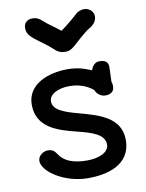

<svg xmlns="http://www.w3.org/2000/svg" viewBox="-99 -983 808 1066"><g transform="rotate(-10 305.0 -450.0)"><path d="M59.6 -126.5C59.6 -68.4 175.3 14.2 311.5 14.2C408.7 14.2 552.7 -13.2 552.7 -159.2C552.7 -285.6 432.1 -319.3 326.7 -348.1C249.5 -369.1 180.7 -389.2 180.7 -440.9C180.7 -481.4 230 -507.3 296.4 -507.3C364.7 -507.3 407.2 -479.5 428.2 -461.9C436 -440.9 458 -421.4 484.4 -421.4C512.7 -421.4 534.7 -433.6 534.7 -464.4C534.7 -471.7 533.7 -481.9 530.3 -489.7C530.3 -521.5 533.2 -547.4 533.2 -572.3C533.2 -603.5 514.6 -614.3 482.9 -614.3C457 -614.3 440.9 -591.8 435.5 -571.8C396 -587.9 359.9 -601.6 299.8 -601.6C195.3 -601.6 72.3 -558.1 72.3 -441.4C72.3 -310.1 192.9 -276.4 295.4 -251C370.6 -231.9 445.8 -211.4 445.8 -151.9C445.8 -107.9 389.2 -83.5 322.8 -83.5C242.2 -83.5 193.4 -105.5 167.5 -144.5C154.8 -162.6 145 -176.8 115.2 -176.8C90.8 -176.8 59.6 -156.2 59.6 -126.5ZM307.6 -698.7C333 -698.7 345.2 -709 360.4 -721.2C384.3 -742.7 440.4 -793 456.5 -801.3C488.3 -819.3 502.9 -838.9 502.9 -865.7C502.9 -892.6 479 -914.1 449.2 -914.1C436.5 -914.1 413.1 -907.2 403.3 -896.5C377 -872.1 335.9 -837.9 306.2 -817.4C274.4 -844.2 238.8 -865.2 209 -893.1C197.8 -902.8 184.6 -913.1 158.2 -913.1C127.9 -913.1 109.9 -894.5 109.9 -867.7C109.9 -840.3 120.1 -825.2 146.5 -803.2C181.6 -774.9 216.3 -753.4 245.6 -725.6C266.6 -704.6 285.6 -698.7 307.6 -698.7Z"/></g></svg>

Font: Autour One
Style: Regular
Weight: 400
Designer: Eben Sorkin
Foundry: Eben Sorkin
Version: Version 1.002